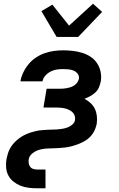

<svg xmlns="http://www.w3.org/2000/svg" viewBox="-20 -799 640 1034"><path d="M179 215Q156 215 133 212Q110 209 90 201Q70 193 52.5 179Q35 165 25 146Q15 127 13 104Q11 81 15 57Q18 43 22 29.5Q26 16 33 2.5Q40 -11 49.5 -22.5Q59 -34 70.5 -44Q82 -54 94.5 -62Q107 -70 120.5 -76Q134 -82 148.5 -86.5Q163 -91 177 -94Q191 -97 205 -98Q219 -99 232.5 -100Q246 -101 260 -101Q274 -101 288.5 -102Q303 -103 317 -105.5Q331 -108 344.5 -113Q358 -118 370 -128.5Q382 -139 384 -153Q386 -165 382 -176.5Q378 -188 369.5 -195.5Q361 -203 350.5 -208Q340 -213 328.5 -215.5Q317 -218 304.5 -219Q292 -220 280 -220H214L231 -321H297Q307 -321 317.5 -321.5Q328 -322 339 -324Q350 -326 360.5 -329.5Q371 -333 380.5 -339.5Q390 -346 396.5 -355.5Q403 -365 405 -375Q407 -390 398.5 -401.5Q390 -413 377 -418.5Q364 -424 349 -425.5Q334 -427 319 -427Q302 -427 285.5 -424.5Q269 -422 253 -414Q237 -406 224.5 -392Q212 -378 209 -361H90Q94 -385 105.5 -409Q117 -433 134 -453.5Q151 -474 173.5 -489Q196 -504 220.5 -512.5Q245 -521 270 -524.5Q295 -528 319 -528Q346 -528 372 -525Q398 -522 422.5 -514.5Q447 -507 467.5 -493.5Q488 -480 502 -459.5Q516 -439 521.5 -413.5Q527 -388 523 -362Q520 -346 513.5 -330Q507 -314 494.5 -302Q482 -290 466.5 -281.5Q451 -273 435 -267Q452 -258 467 -244.5Q482 -231 490.5 -213.5Q499 -196 501.5 -175.5Q504 -155 501 -133Q498 -118 492 -103Q486 -88 476 -74.5Q466 -61 453 -51Q440 -41 425 -33.5Q410 -26 395 -20.5Q380 -15 364.5 -11Q349 -7 333 -5Q317 -3 302 -2Q287 -1 271.5 -0.5Q256 0 240.5 0.5Q225 1 209.5 3.5Q194 6 179 12Q164 18 151 30Q138 42 135 57Q133 68 134.5 79Q136 90 142 98.5Q148 107 158.5 110.5Q169 114 180 114H225V215ZM285 -600 203 -739 262 -774 352 -661 481 -779 530 -735 401 -600Z"/></svg>

Font: Iosevka Aile
Style: Bold Italic
Weight: 700
Italic angle: -9°
Designer: Belleve Invis
Foundry: Belleve Invis
Version: Version 28.0.1; ttfautohint (v1.8.4)